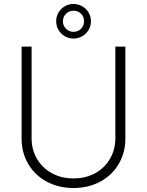

<svg xmlns="http://www.w3.org/2000/svg" viewBox="-20 -944 747 976"><path d="M617.2 -707V-239.3Q617.2 -168 583.5 -110.6Q549.8 -53.2 489.7 -20.8Q429.7 11.7 353.5 11.7Q277.3 11.7 217.3 -20.8Q157.2 -53.2 123.5 -110.6Q89.8 -168 89.8 -239.3V-707H140.6V-242.2Q140.6 -183.6 167.7 -137Q194.8 -90.3 243.2 -63.7Q291.5 -37.1 353.5 -37.1Q415.5 -37.1 463.9 -63.7Q512.2 -90.3 539.3 -137Q566.4 -183.6 566.4 -242.2V-707ZM265.6 -835.9Q265.6 -859.9 277.3 -880.1Q289.1 -900.4 309.3 -912.1Q329.6 -923.8 353.5 -923.8Q377.4 -923.8 397.9 -912.1Q418.5 -900.4 430.4 -880.1Q442.4 -859.9 442.4 -835.9Q442.4 -812 430.4 -791.7Q418.5 -771.5 397.9 -759.8Q377.4 -748 353.5 -748Q329.6 -748 309.3 -759.8Q289.1 -771.5 277.3 -791.7Q265.6 -812 265.6 -835.9ZM407.2 -835.9Q407.2 -858.9 391.8 -874.3Q376.5 -889.6 353.5 -889.6Q331.1 -889.6 315.4 -873.8Q299.8 -857.9 299.8 -835.9Q299.8 -813.5 315.4 -797.9Q331.1 -782.2 353.5 -782.2Q376.5 -782.2 391.8 -797.9Q407.2 -813.5 407.2 -835.9Z"/></svg>

Font: Pretendard ExtraLight
Style: Regular
Weight: 200
Designer: Base glyphs from Inter by Rasmus Andersson; Hangeul glyphs from Noto Sans CJK(Source Han Sans) by Jang Soo-young and Kan
Foundry: Kil Hyung-jin
Version: Version 1.309